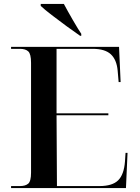

<svg xmlns="http://www.w3.org/2000/svg" viewBox="-20 -951 706 971"><path d="M36 0H617L625 -178H615L612 -134Q607 -68 577.5 -39Q548 -10 483 -10H268L266 -368H528V-378H266V-704H449Q511 -704 540.5 -676.5Q570 -649 575 -594L580 -536H590L582 -714H36V-704H81Q109 -704 123 -691Q137 -678 137 -633V-78Q137 -34 122.5 -22Q108 -10 81 -10H36ZM385 -770H391V-780Q376 -802 348.5 -849.5Q321 -897 303 -931H186V-921Q205 -903 241.5 -875Q278 -847 317.5 -818Q357 -789 385 -770Z"/></svg>

Font: Noto Serif Display Semi
Style: Regular
Weight: 600
Designer: Monotype Design Team
Foundry: Monotype Imaging Inc.
Version: Version 1.900